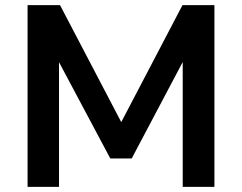

<svg xmlns="http://www.w3.org/2000/svg" viewBox="-20 -725 938 745"><path d="M87 0V-705H213L460 -233H441L688 -705H812V0H689V-509H702L491 -110H408L195 -510H209V0Z"/></svg>

Font: Nunito Sans 10pt
Style: Bold
Weight: 700
Designer: Vernon Adams
Foundry: Vernon Adams
Version: Version 3.101;gftools[0.9.27]